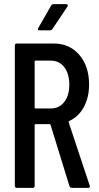

<svg xmlns="http://www.w3.org/2000/svg" viewBox="-20 -911 480 931"><path d="M300 -891Q306 -891 308 -887.5Q310 -884 307 -879L234 -770Q230 -764 222 -764H173Q159 -764 166 -776L228 -884Q233 -891 240 -891ZM329 0Q320 0 317 -8L225 -306Q224 -309 221 -309H152Q148 -309 148 -305V-10Q148 0 138 0H62Q52 0 52 -10V-690Q52 -700 62 -700H241Q317 -700 364.5 -645Q412 -590 412 -501Q412 -438 386 -391Q360 -344 315 -324Q312 -321 313 -318L415 -11Q415 -10 415.5 -9Q416 -8 416 -7Q416 0 407 0ZM152 -617Q148 -617 148 -613V-389Q148 -385 152 -385H226Q267 -385 291.5 -416.5Q316 -448 316 -500Q316 -554 291.5 -585.5Q267 -617 226 -617Z"/></svg>

Font: Barlow Condensed Medium
Style: Regular
Weight: 500
Width: 3
Designer: Jeremy Tribby
Foundry: Tribby Type
Version: Version 1.422;hotconv 1.0.109;makeotfexe 2.5.65596